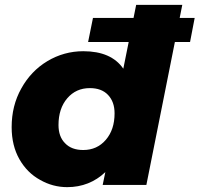

<svg xmlns="http://www.w3.org/2000/svg" viewBox="-20 -762 822 791"><path d="M541 -742H731L583 0H403L414 -53C371 -12 318 9 257 9C217 9 180 -1 145 -21C110 -40 81 -69 60 -106C39 -143 28 -187 28 -238C28 -297 41 -350 68 -398C94 -445 130 -483 175 -510C220 -537 270 -551 323 -551C400 -551 455 -527 488 -479ZM323 -144C361 -144 392 -158 416 -186C440 -214 452 -250 452 -295C452 -327 443 -352 425 -371C407 -390 382 -399 350 -399C312 -399 281 -385 257 -357C233 -329 221 -292 221 -247C221 -215 230 -190 248 -172C266 -153 291 -144 323 -144ZM343 -589 363 -688H782L763 -589Z"/></svg>

Font: My Font
Style: Italic
Weight: 500
Designer: Julieta Ulanovsky
Foundry: Julieta Ulanovsky
Version: ""